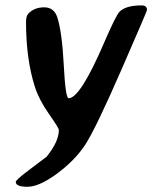

<svg xmlns="http://www.w3.org/2000/svg" viewBox="-20 -508 571 720"><path d="M200.7 -20.5Q200.7 -27.8 163.3 -81.1Q126 -134.3 110.4 -183.6Q77.6 -287.6 77.6 -425.3Q77.6 -447.8 85.9 -456.5Q108.4 -480.5 145.8 -480.5Q183.1 -480.5 195.3 -441.9Q212.9 -385.3 219.2 -262.5Q225.6 -139.6 237.3 -139.6Q281.2 -139.6 372.1 -351.6Q413.1 -446.3 426.8 -462.4Q449.7 -487.8 511.2 -487.8Q531.2 -487.8 531.2 -470.2Q531.2 -466.3 434.6 -244.9Q337.9 -23.4 299.3 35.2Q260.7 93.8 193.8 143.1Q127 192.4 83 192.4Q39.1 192.4 39.1 174.3Q39.1 167 84.5 132.8L154.8 79.6Q200.7 22.9 200.7 -20.5Z"/></svg>

Font: Averia Sans Libre
Style: Bold Italic
Weight: 700
Italic angle: -6.90001°
Version: Version 1.002